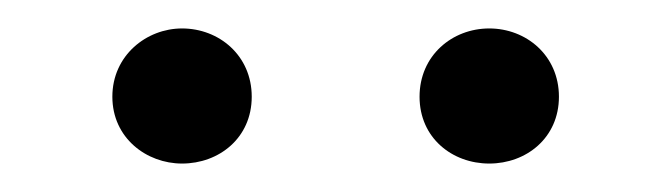

<svg xmlns="http://www.w3.org/2000/svg" viewBox="-20 -785 472 135"><path d="M108 -670C134 -670 157 -688 157 -717C157 -746 134 -765 108 -765C83 -765 59 -746 59 -717C59 -688 83 -670 108 -670ZM324 -670C350 -670 373 -688 373 -717C373 -746 350 -765 324 -765C298 -765 275 -746 275 -717C275 -688 298 -670 324 -670Z"/></svg>

Font: Noto Serif CJK SC Light
Style: Regular
Weight: 300
Designer: Ryoko NISHIZUKA 西塚涼子 (kana & ideographs); Frank Grießhammer (Latin, Greek & Cyrillic); Wenlong ZHANG 张文龙 (bopomofo); San
Foundry: Adobe
Version: Version 2.001;hotconv 1.1.0;makeotfexe 2.6.0